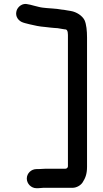

<svg xmlns="http://www.w3.org/2000/svg" viewBox="-20 -783 529 985"><path d="M328.5 -589V70C328.5 75.4 323.6 82.5 316 82.5H215C202.9 82.5 190.2 84.5 176 84.5H167C139.9 84.5 117.5 106.6 117.5 133C117.5 159.6 140.1 182.5 167 182.5H176C184.7 182.5 193.3 180.5 202 180.5H352C374.1 180.5 394.9 166.6 403.5 153.2C417 132 426.5 111.6 426.5 73V-590C426.5 -624 423.3 -658.6 413.7 -679.6C402 -702.4 373.3 -721.6 342.9 -726.7L325.3 -729.6C319.9 -730.3 314.9 -731 308.5 -732.5C304.1 -732.6 299.6 -733 296.1 -733.8C284.5 -736.4 263.7 -738.4 248.1 -739.5L221 -741.5C207.8 -742.6 190.4 -744.3 177.8 -747.9L154.1 -753.8C148.2 -755.1 142.5 -756.6 135.1 -758.8L124.8 -760.7C124.5 -760.8 123.9 -760.9 123.5 -761C95.3 -769.2 70.4 -748.4 64.6 -726.7C56.3 -696.1 77.4 -673.6 99.6 -667L109.3 -664.1L133 -658.1C156.6 -652.4 182.5 -646.6 212.1 -644.5L239.2 -641.4C250.7 -640.6 266.4 -638.5 275 -638.5C275.8 -638.5 277.1 -638.4 278 -638.1C287.5 -635.8 297.3 -635.3 311.3 -632.5H314C330.4 -632.5 328.5 -607.4 328.5 -589Z"/></svg>

Font: Smoothie
Style: Light
Weight: 400
Foundry: Cannot Into Space Fonts
Version: Version 0.8